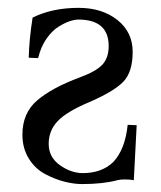

<svg xmlns="http://www.w3.org/2000/svg" viewBox="-20 -459 411 489"><path d="M328.1 -140.1 320.8 0Q312 -2 297.9 -2Q285.6 -2 278.8 0Q241.7 9.8 189 9.8Q168.9 9.8 145 3.9Q121.1 -2 95.5 -15.4Q69.8 -28.8 53.5 -54.9Q37.1 -81.1 37.1 -116.2Q37.1 -171.4 75 -203.6Q112.8 -235.8 184.1 -262.2Q225.1 -277.3 241 -294.7Q256.8 -312 256.8 -341.8Q256.8 -408.7 180.2 -409.2Q170.4 -409.2 157.7 -405Q145 -400.9 128.9 -390.9Q112.8 -380.9 98.4 -360.4Q84 -339.8 77.1 -311L53.2 -312Q54.2 -357.9 63 -414.1Q112.8 -439 180.2 -439Q240.2 -439 279.1 -408Q317.9 -377 317.9 -327.1Q317.9 -275.4 293.9 -250.7Q270 -226.1 208 -199.2Q148.9 -174.3 126.5 -150.1Q104 -126 104 -92.8Q104 -58.6 132.6 -38.3Q161.1 -18.1 190.9 -18.1Q239.7 -18.1 269 -46.9Q298.8 -79.1 305.2 -141.1Z"/></svg>

Font: Linux Libertine O
Style: Regular
Weight: 400
Designer: Philipp H. Poll
Foundry: Philipp H. Poll
Version: Version 5.3.0